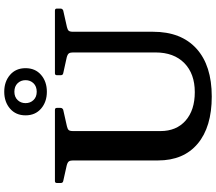

<svg xmlns="http://www.w3.org/2000/svg" viewBox="-78 -954 1043 928"><g transform="rotate(-90 444.0 -489.5)"><path d="M755 -272Q755 -136 673.5 -62Q592 12 442 12Q295 12 214 -56Q133 -124 133 -248V-746H275V-236Q275 -159 325.5 -114.5Q376 -70 463 -70Q552 -70 603.5 -120.5Q655 -171 655 -260V-746H755ZM24 -736Q24 -746 33 -746H377Q387 -746 387 -737V-719Q387 -710 378 -706L298 -688Q285 -685 280 -679.5Q275 -674 275 -658V-537H133V-659Q133 -672 128.5 -678.5Q124 -685 109 -689L33 -706Q24 -708 24 -718ZM545 -736Q545 -746 554 -746H857Q867 -746 867 -737V-719Q867 -710 858 -706L778 -688Q765 -685 760 -679.5Q755 -674 755 -658V-537H655V-659Q655 -672 650.5 -678.5Q646 -685 631 -689L554 -706Q545 -708 545 -718ZM465 -785Q416 -785 383.5 -813Q351 -841 351 -888Q351 -935 383.5 -963Q416 -991 465 -991Q514 -991 546.5 -963Q579 -935 579 -888Q579 -841 546.5 -813Q514 -785 465 -785ZM465 -834Q491 -834 506 -849.5Q521 -865 521 -888Q521 -911 506 -926.5Q491 -942 465 -942Q440 -942 425 -926.5Q410 -911 410 -888Q410 -865 425 -849.5Q440 -834 465 -834Z"/></g></svg>

Font: Hahmlet SemiBold
Style: Regular
Weight: 600
Version: Version 1.002